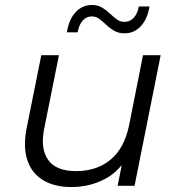

<svg xmlns="http://www.w3.org/2000/svg" viewBox="-20 -747 712 772"><path d="M267 5Q198 5 152.5 -23Q107 -51 90 -103Q73 -155 86 -226L146 -525H217L157 -226Q142 -148 174 -103.5Q206 -59 286 -59Q369 -59 424.5 -105Q480 -151 499 -243L555 -525H626L521 0H453L483 -151L498 -126Q461 -58 400.5 -26.5Q340 5 267 5ZM480 -613Q457 -613 439.5 -623Q422 -633 408 -646.5Q394 -660 380 -670.5Q366 -681 349 -681Q327 -681 312 -663.5Q297 -646 292 -617H249Q257 -669 284 -698Q311 -727 350 -727Q373 -727 390.5 -716.5Q408 -706 422 -692.5Q436 -679 450 -669Q464 -659 480 -659Q503 -659 518.5 -676.5Q534 -694 538 -721H581Q573 -671 546.5 -642Q520 -613 480 -613Z"/></svg>

Font: MOST Montserrat
Style: Italic
Weight: 400
Italic angle: -11.3°
Designer: Julieta Ulanovsky
Foundry: Julieta Ulanovsky
Version: Version 8.000;March 11, 2024;FontCreator 15.0.0.2926 64-bit